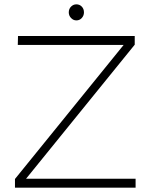

<svg xmlns="http://www.w3.org/2000/svg" viewBox="-20 -865 694 885"><path d="M63 -699H601V-659L100 -41H605V0H49V-40L550 -658H62ZM367 -808Q367 -793 357 -782Q347 -771 332 -771Q318 -771 307.5 -782Q297 -793 297 -808Q297 -824 307.5 -834.5Q318 -845 332 -845Q347 -845 357 -834.5Q367 -824 367 -808Z"/></svg>

Font: Montserrat arm2 ExtraLight
Style: Regular
Weight: 275
Designer: Julieta Ulanovsky
Foundry: Julieta Ulanovsky
Version: Version 6.000